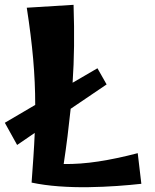

<svg xmlns="http://www.w3.org/2000/svg" viewBox="-40 -777 642 796"><path d="M91 -20Q95 -75 98.5 -126Q102 -177 104 -226L31 -176L-20 -268L106 -342Q106 -436 97.5 -532.5Q89 -629 71 -745L265 -757Q268 -666 267 -586.5Q266 -507 261 -434L364 -494L402 -427L253 -326Q247 -269 240 -212.5Q233 -156 224 -97Q292 -96 367.5 -107.5Q443 -119 531 -142L546 -15Q502 -10 445.5 -6Q389 -2 327 -1Q265 0 204 -4.5Q143 -9 91 -20Z"/></svg>

Font: Marhey SemiBold
Style: Regular
Weight: 600
Designer: Nur Syamsi & Bustanul Arifin
Foundry: Namelatype
Version: Version 1.000; ttfautohint (v1.8.4.7-5d5b)